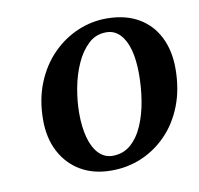

<svg xmlns="http://www.w3.org/2000/svg" viewBox="-57 -858 573 552"><g transform="rotate(-10 229.0 -581.5)"><path d="M289.5 -798Q343 -797.5 380.8 -775.5Q418.5 -753.5 438.2 -714Q458 -674.5 458 -622.5Q458 -562 439.2 -514Q420.5 -466 388 -432.8Q355.5 -399.5 313.8 -382Q272 -364.5 225.5 -365Q175 -365 137.2 -387Q99.5 -409 78.5 -448.8Q57.5 -488.5 57.5 -541.5Q57.5 -601 76.8 -648.8Q96 -696.5 129 -730Q162 -763.5 203.5 -781Q245 -798.5 289.5 -798ZM279.5 -759Q249.5 -759 227.8 -738.8Q206 -718.5 191.5 -686.2Q177 -654 170 -616Q163 -578 163 -542.5Q163 -502 171.5 -471.2Q180 -440.5 196.5 -423.5Q213 -406.5 236.5 -406Q268 -406 290 -425.2Q312 -444.5 325.8 -476.5Q339.5 -508.5 345.8 -547.2Q352 -586 352 -625Q352 -666 343.8 -696Q335.5 -726 319.2 -742.5Q303 -759 279.5 -759Z"/></g></svg>

Font: Merriweather 60pt SemiBold
Style: Italic
Weight: 600
Italic angle: -7.8°
Version: Version 2.101